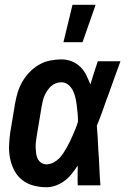

<svg xmlns="http://www.w3.org/2000/svg" viewBox="-20 -777 540 805"><path d="M175 8Q147 8 120.5 1Q94 -6 73.5 -22Q53 -38 40.5 -61.5Q28 -85 22.5 -111.5Q17 -138 18 -166Q19 -194 23 -222L43 -342Q47 -366 54 -389Q61 -412 73.5 -434Q86 -456 104 -474.5Q122 -493 143.5 -505.5Q165 -518 189 -523Q213 -528 237 -528Q260 -528 280.5 -520Q301 -512 316.5 -497Q332 -482 341.5 -462.5Q351 -443 359 -423Q366 -447 374 -471.5Q382 -496 390 -520H485Q471 -482 457.5 -444.5Q444 -407 431 -370L429 -366Q419 -337 408.5 -308Q398 -279 386 -250Q388 -226 389.5 -201.5Q391 -177 392 -153V-152Q395 -114 396.5 -76Q398 -38 401 0H306Q305 -21 305.5 -41.5Q306 -62 306 -83Q294 -65 281 -48.5Q268 -32 251.5 -19.5Q235 -7 215 0.5Q195 8 175 8ZM175 -88Q189 -88 203 -95Q217 -102 227.5 -112.5Q238 -123 246 -135.5Q254 -148 261 -160.5Q268 -173 274.5 -186.5Q281 -200 286.5 -213Q292 -226 297.5 -239.5Q303 -253 307 -267Q307 -284 305.5 -300.5Q304 -317 302 -333.5Q300 -350 296.5 -366Q293 -382 286 -396.5Q279 -411 266.5 -421.5Q254 -432 237 -432Q225 -432 213.5 -427.5Q202 -423 193 -414.5Q184 -406 177 -395Q170 -384 165.5 -373Q161 -362 158.5 -350Q156 -338 154 -327L134 -207Q132 -194 130.5 -182Q129 -170 129.5 -157.5Q130 -145 131.5 -133.5Q133 -122 138 -111.5Q143 -101 153 -94.5Q163 -88 175 -88ZM246 -600 284 -757H381L326 -600Z"/></svg>

Font: Iosevka Custom
Style: Bold Italic
Weight: 700
Italic angle: -9°
Designer: Belleve Invis
Foundry: Belleve Invis
Version: Version 30.3.1; ttfautohint (v1.8.3)